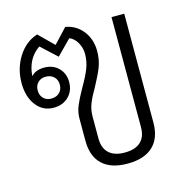

<svg xmlns="http://www.w3.org/2000/svg" viewBox="-92 -674 754 772"><g transform="rotate(-15 285.0 -288.0)"><path d="M489 -576V-123Q489 -58 452.5 -24Q416 10 347 10Q278 10 242 -24Q206 -58 206 -123V-215Q206 -242 216.5 -267.5Q227 -293 249 -332Q272 -371 283.5 -400Q295 -429 295 -461Q295 -486 282.5 -508Q270 -530 250 -538L190 -477L125 -537Q72 -501 67 -429Q86 -450 121 -450Q158 -450 181 -427Q204 -404 204 -368Q204 -331 180 -307.5Q156 -284 118 -284Q73 -284 45.5 -320Q18 -356 18 -413Q18 -473 48.5 -521.5Q79 -570 129 -586L190 -526L246 -586Q291 -578 318 -543Q345 -508 345 -460Q345 -423 333.5 -393.5Q322 -364 299 -322Q279 -288 269 -263Q259 -238 259 -210V-118Q259 -78 281.5 -57Q304 -36 347 -36Q391 -36 413.5 -57Q436 -78 436 -118V-576ZM73 -368Q73 -347 85.5 -334.5Q98 -322 118 -322Q139 -322 152 -334.5Q165 -347 165 -368Q165 -388 152 -400.5Q139 -413 118 -413Q98 -413 85.5 -400.5Q73 -388 73 -368Z"/></g></svg>

Font: Sarabun ExtraLight
Style: Regular
Weight: 275
Designer: Suppakit Chalermlarp | Katatrad Co.,Ltd.
Foundry: Cadson Demak Co.,Ltd.
Version: Version 1.000; ttfautohint (v1.6)